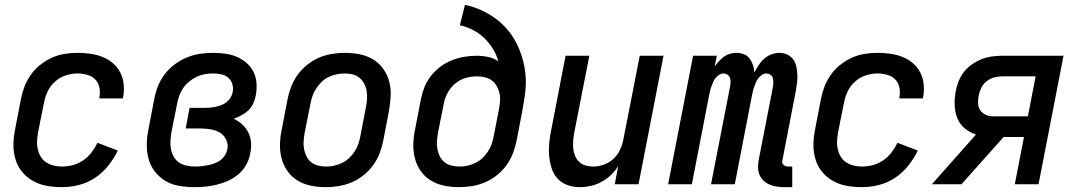

<svg xmlns="http://www.w3.org/2000/svg" viewBox="-20 -760 4440 792"><path d="M236 12Q203 12 172.5 6.5Q142 1 115.5 -14Q89 -29 70.5 -52Q52 -75 43.5 -104Q35 -133 35.5 -165Q36 -197 43 -230L66 -350Q71 -376 80.5 -401.5Q90 -427 106.5 -450.5Q123 -474 145.5 -492Q168 -510 193 -521.5Q218 -533 245 -537.5Q272 -542 298 -542Q325 -542 351.5 -538.5Q378 -535 402 -525.5Q426 -516 445 -500Q464 -484 475.5 -462Q487 -440 490 -413.5Q493 -387 488 -360L487 -354H390V-358Q394 -379 390 -399Q386 -419 372.5 -432.5Q359 -446 339.5 -451.5Q320 -457 299 -457Q275 -457 250 -448.5Q225 -440 205.5 -422Q186 -404 175.5 -380.5Q165 -357 161 -334L137 -214Q134 -196 133 -178Q132 -160 136 -143.5Q140 -127 148.5 -113Q157 -99 171 -90Q185 -81 201.5 -77Q218 -73 236 -73Q258 -73 280.5 -79Q303 -85 323 -98.5Q343 -112 357.5 -131Q372 -150 382 -171L466 -139Q450 -106 426.5 -76.5Q403 -47 372 -26.5Q341 -6 305.5 3Q270 12 236 12Z M784 12Q752 12 720.5 7Q689 2 663.5 -13Q638 -28 619.5 -51.5Q601 -75 593 -104Q585 -133 585.5 -165Q586 -197 593 -230L616 -350Q621 -377 631 -403Q641 -429 658.5 -452.5Q676 -476 700 -494Q724 -512 751 -523Q778 -534 805 -538Q832 -542 859 -542Q884 -542 909.5 -538.5Q935 -535 957 -525.5Q979 -516 997 -500.5Q1015 -485 1025.5 -464Q1036 -443 1038 -417.5Q1040 -392 1035 -366Q1032 -350 1025 -334Q1018 -318 1005 -305.5Q992 -293 976 -284.5Q960 -276 944 -270Q964 -261 979.5 -246.5Q995 -232 1004.5 -213Q1014 -194 1015.5 -171.5Q1017 -149 1012 -126Q1008 -103 996 -81Q984 -59 965 -42.5Q946 -26 923.5 -15.5Q901 -5 877.5 1Q854 7 830.5 9.5Q807 12 784 12ZM786 -73Q799 -73 812 -74.5Q825 -76 838 -78.5Q851 -81 864.5 -86Q878 -91 889 -99Q900 -107 907.5 -119Q915 -131 918 -144Q922 -165 913 -184Q904 -203 887 -213Q870 -223 849.5 -226.5Q829 -230 807 -230H746L762 -315H823Q835 -315 846.5 -316Q858 -317 869.5 -319.5Q881 -322 893 -326.5Q905 -331 915 -339Q925 -347 931.5 -358Q938 -369 940 -381Q943 -398 938 -414Q933 -430 921 -440Q909 -450 892.5 -453.5Q876 -457 859 -457Q842 -457 824.5 -454Q807 -451 791.5 -443.5Q776 -436 761.5 -424.5Q747 -413 736.5 -398Q726 -383 720 -366.5Q714 -350 711 -334L687 -214Q684 -196 683 -178Q682 -160 685.5 -143Q689 -126 697.5 -112Q706 -98 719.5 -89Q733 -80 750.5 -76.5Q768 -73 786 -73Z M1324 12Q1292 12 1262.5 6Q1233 0 1208 -15Q1183 -30 1166 -54Q1149 -78 1141.5 -106.5Q1134 -135 1135 -166.5Q1136 -198 1143 -230L1166 -350Q1171 -376 1181 -402Q1191 -428 1207.5 -451Q1224 -474 1247 -492.5Q1270 -511 1295.5 -522Q1321 -533 1348.5 -537.5Q1376 -542 1402 -542Q1434 -542 1464 -536Q1494 -530 1519 -515Q1544 -500 1561 -476Q1578 -452 1585.5 -423.5Q1593 -395 1591.5 -363.5Q1590 -332 1584 -300L1561 -180Q1556 -154 1546 -128Q1536 -102 1519.5 -79Q1503 -56 1480 -37.5Q1457 -19 1431 -8Q1405 3 1377.5 7.5Q1350 12 1324 12ZM1326 -73Q1342 -73 1358 -76.5Q1374 -80 1390 -87.5Q1406 -95 1419 -107Q1432 -119 1442 -134Q1452 -149 1457.5 -164.5Q1463 -180 1466 -196L1489 -316Q1493 -334 1494 -351Q1495 -368 1492.5 -384Q1490 -400 1482.5 -414.5Q1475 -429 1463 -439Q1451 -449 1435 -453Q1419 -457 1401 -457Q1385 -457 1368.5 -453.5Q1352 -450 1336 -442.5Q1320 -435 1307.5 -423Q1295 -411 1285 -396Q1275 -381 1269.5 -365.5Q1264 -350 1261 -334L1237 -214Q1234 -196 1232.5 -179Q1231 -162 1234 -146Q1237 -130 1244 -115.5Q1251 -101 1263.5 -91Q1276 -81 1292 -77Q1308 -73 1326 -73Z M1874 12Q1842 12 1812.5 6Q1783 0 1758 -15Q1733 -30 1716 -54Q1699 -78 1691.5 -106.5Q1684 -135 1685 -166.5Q1686 -198 1693 -230L1716 -350Q1721 -375 1730.5 -399.5Q1740 -424 1757 -446Q1774 -468 1796 -484.5Q1818 -501 1843 -511Q1868 -521 1894 -525.5Q1920 -530 1945 -530Q1970 -530 1994 -525Q2018 -520 2036 -507Q2028 -535 2013 -559Q1998 -583 1978 -602.5Q1958 -622 1932.5 -635.5Q1907 -649 1877 -656L1898 -740Q1932 -733 1964 -718.5Q1996 -704 2023.5 -684Q2051 -664 2073 -638Q2095 -612 2110.5 -581.5Q2126 -551 2135.5 -517.5Q2145 -484 2148 -448Q2151 -412 2146 -374.5Q2141 -337 2134 -300L2111 -180Q2106 -154 2096 -128Q2086 -102 2069.5 -79Q2053 -56 2030 -37.5Q2007 -19 1981 -8Q1955 3 1927.5 7.5Q1900 12 1874 12ZM1876 -73Q1892 -73 1908 -76.5Q1924 -80 1940 -87.5Q1956 -95 1969 -107Q1982 -119 1992 -134Q2002 -149 2007.5 -164.5Q2013 -180 2016 -196L2038 -308Q2041 -325 2042.5 -342Q2044 -359 2040.5 -375Q2037 -391 2029 -405Q2021 -419 2009 -428Q1997 -437 1980.5 -441Q1964 -445 1947 -445Q1924 -445 1901 -438.5Q1878 -432 1858.5 -416Q1839 -400 1827 -378Q1815 -356 1811 -334L1787 -214Q1784 -196 1782.5 -179Q1781 -162 1784 -146Q1787 -130 1794 -115.5Q1801 -101 1813.5 -91Q1826 -81 1842 -77Q1858 -73 1876 -73Z M2372 12Q2344 12 2319.5 3Q2295 -6 2278.5 -25Q2262 -44 2254.5 -69Q2247 -94 2245 -120.5Q2243 -147 2246 -174.5Q2249 -202 2255 -230L2313 -530H2411L2349 -214Q2346 -197 2344.5 -180.5Q2343 -164 2344.5 -148Q2346 -132 2352 -117.5Q2358 -103 2369 -92.5Q2380 -82 2395 -77.5Q2410 -73 2427 -73Q2448 -73 2470 -80.5Q2492 -88 2509.5 -104Q2527 -120 2537 -141Q2547 -162 2551 -183L2619 -530H2717L2614 0H2516L2530 -75Q2518 -55 2500 -38Q2482 -21 2460.5 -9.5Q2439 2 2416.5 7Q2394 12 2372 12Z M3248 12H3214Q3198 12 3182.5 9.5Q3167 7 3153.5 1Q3140 -5 3129 -15.5Q3118 -26 3112.5 -40Q3107 -54 3107 -70Q3107 -86 3110 -102L3169 -405Q3170 -414 3170 -423Q3170 -432 3167 -440Q3164 -448 3157 -452.5Q3150 -457 3141 -457Q3132 -457 3123.5 -451.5Q3115 -446 3108.5 -438Q3102 -430 3098.5 -421Q3095 -412 3091.5 -403Q3088 -394 3086 -385Q3084 -376 3082 -367L3011 0H2913L2992 -405Q2993 -414 2993.5 -423Q2994 -432 2990.5 -440Q2987 -448 2980 -452.5Q2973 -457 2964 -457Q2955 -457 2946.5 -451.5Q2938 -446 2931.5 -438Q2925 -430 2921.5 -421Q2918 -412 2914.5 -403Q2911 -394 2909 -385Q2907 -376 2905 -367L2834 0H2736L2839 -530H2937L2928 -486Q2936 -497 2946 -508Q2956 -519 2967.5 -527Q2979 -535 2992 -538.5Q3005 -542 3018 -542Q3034 -542 3049 -536Q3064 -530 3072.5 -518Q3081 -506 3086 -491.5Q3091 -477 3091 -461Q3100 -477 3109.5 -491.5Q3119 -506 3132.5 -518Q3146 -530 3162.5 -536Q3179 -542 3195 -542Q3212 -542 3227 -535Q3242 -528 3251.5 -515.5Q3261 -503 3264.5 -487Q3268 -471 3269 -454.5Q3270 -438 3268 -420.5Q3266 -403 3263 -386L3208 -102Q3206 -96 3206.5 -90.5Q3207 -85 3211 -81Q3215 -77 3220 -75Q3225 -73 3231 -73H3248Z M3536 12Q3503 12 3472.5 6.5Q3442 1 3415.5 -14Q3389 -29 3370.5 -52Q3352 -75 3343.5 -104Q3335 -133 3335.5 -165Q3336 -197 3343 -230L3366 -350Q3371 -376 3380.5 -401.5Q3390 -427 3406.5 -450.5Q3423 -474 3445.5 -492Q3468 -510 3493 -521.5Q3518 -533 3545 -537.5Q3572 -542 3598 -542Q3625 -542 3651.5 -538.5Q3678 -535 3702 -525.5Q3726 -516 3745 -500Q3764 -484 3775.5 -462Q3787 -440 3790 -413.5Q3793 -387 3788 -360L3787 -354H3690V-358Q3694 -379 3690 -399Q3686 -419 3672.5 -432.5Q3659 -446 3639.5 -451.5Q3620 -457 3599 -457Q3575 -457 3550 -448.5Q3525 -440 3505.5 -422Q3486 -404 3475.5 -380.5Q3465 -357 3461 -334L3437 -214Q3434 -196 3433 -178Q3432 -160 3436 -143.5Q3440 -127 3448.5 -113Q3457 -99 3471 -90Q3485 -81 3501.5 -77Q3518 -73 3536 -73Q3558 -73 3580.5 -79Q3603 -85 3623 -98.5Q3643 -112 3657.5 -131Q3672 -150 3682 -171L3766 -139Q3750 -106 3726.5 -76.5Q3703 -47 3672 -26.5Q3641 -6 3605.5 3Q3570 12 3536 12Z M3946 0H3824L4006 -205Q3979 -214 3959 -231Q3939 -248 3929 -272.5Q3919 -297 3918 -325.5Q3917 -354 3922 -382Q3926 -403 3934 -424Q3942 -445 3956 -463Q3970 -481 3989.5 -494.5Q4009 -508 4029.5 -516Q4050 -524 4071.5 -527Q4093 -530 4113 -530H4367L4264 0H4166L4204 -195H4120ZM4078 -280H4220L4252 -445H4113Q4097 -445 4080.5 -440.5Q4064 -436 4050 -425Q4036 -414 4028 -398Q4020 -382 4017 -366Q4014 -350 4014.5 -333.5Q4015 -317 4024 -304.5Q4033 -292 4047 -286Q4061 -280 4078 -280Z"/></svg>

Font: Lode Dark Term
Style: Bold Italic
Weight: 700
Italic angle: -11°
Monospace: yes
Designer: Belleve Invis
Foundry: Belleve Invis
Version: Version 29.2.0